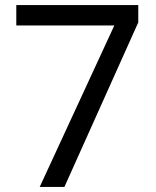

<svg xmlns="http://www.w3.org/2000/svg" viewBox="-20 -734 612 754"><path d="M136 0H233L523 -646V-714H44V-634H429Z"/></svg>

Font: Noto Sans Syriac Western
Style: Regular
Weight: 400
Designer: Patrick Giasson and the Monotype Design Team
Foundry: Monotype Imaging Inc.
Version: Version 3.000